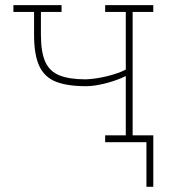

<svg xmlns="http://www.w3.org/2000/svg" viewBox="-20 -548 684 740"><path d="M385.3 0V-26.4H464.8V-254.9Q432.6 -238.8 388.7 -227.3Q344.7 -215.8 311 -215.8Q239.3 -215.8 195.3 -233.2Q151.4 -250.5 131.3 -293.7Q111.3 -336.9 111.3 -414.1V-502H31.7V-528.3H137.7H217.3V-502H137.7V-414.1Q137.7 -347.2 154.5 -309.8Q171.4 -272.5 209.5 -257.3Q247.6 -242.2 311 -242.2Q349.6 -243.7 393.8 -254.6Q438 -265.6 464.8 -279.8V-502H385.3V-528.3H570.8V-502H491.2V-26.4H570.8V0ZM544.4 171.9V-11.7H570.8V171.9Z"/></svg>

Font: Roboto Slab LO Thin
Style: Regular
Weight: 250
Designer: Google
Version: Version 2.00;September 28, 2018;FontCreator 11.5.0.2427 64-b